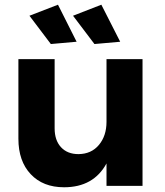

<svg xmlns="http://www.w3.org/2000/svg" viewBox="-20 -789 700 815"><path d="M305.2 -611.8 195.8 -602.1 105 -722.2 226.1 -769ZM490.2 -611.8 380.9 -602.1 290 -722.2 410.2 -769ZM432.1 -538.1H585V0H432.1V-95.2Q377 5.9 252 5.9Q162.6 5.9 110.4 -49.6Q58.1 -105 58.1 -200.2V-538.1H211.9V-244.1Q211.9 -193.4 239 -164.1Q266.1 -134.8 313 -134.8Q367.7 -135.3 399.9 -173.8Q432.1 -212.4 432.1 -272Z"/></svg>

Font: Montserrat arm SemiBold
Style: Regular
Weight: 600
Designer: Julieta Ulanovsky
Foundry: Julieta Ulanovsky
Version: Version 6.000;PS 006.000;hotconv 1.0.88;makeotf.lib2.5.64775